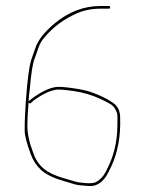

<svg xmlns="http://www.w3.org/2000/svg" viewBox="-20 -643 471 642"><path d="M75.5 -300C77.5 -297.3 79.8 -296.7 82.5 -298L92.5 -307C121.4 -328 146.6 -340 168 -343C177.7 -344.3 197.6 -342.8 227.8 -338.3C258 -333.9 286.7 -325.5 314 -313C325.7 -307.7 337.1 -301.9 348.2 -295.6C359.3 -289.3 367.1 -278.7 371.5 -264C372.8 -257.3 373.2 -244.7 372.5 -226C372.5 -183.7 365.7 -144.7 352 -109C347.7 -97.7 341.6 -84.3 333.7 -68.8C325.8 -53.4 315.1 -42 301.5 -34.5C294.8 -30.8 283.6 -29.6 267.7 -30.7C251.8 -31.8 240.2 -33.4 233 -35.5C227.3 -37.2 213.8 -41.1 192.5 -47.4C171.1 -53.6 153.4 -61 139.5 -69.5C116.5 -83.6 100.5 -104.1 91.5 -131C78.2 -165.3 71.5 -195.8 71.5 -222.5C71.5 -242.2 72.8 -268 75.5 -300ZM75.5 -304C76.2 -317.3 77.5 -330.7 79.5 -344C83.8 -396 89.2 -430.1 95.5 -446.5C99.5 -456.8 103.3 -467.7 107 -479C110.7 -490.3 115.5 -500.3 121.5 -509C148.2 -543.7 181.5 -571 221.5 -591C249.6 -606.3 281.3 -614 316.5 -614H343.5C346.8 -614 348.5 -615.5 348.5 -618.5C348.5 -621.5 346.8 -623 343.5 -623H316.5C260.6 -623 209.3 -603.5 162.5 -564.5C128.5 -536.2 107.2 -509 98.5 -483C94.5 -471 90.5 -459.7 86.5 -449C78.1 -426.7 71.3 -376.7 66 -299C65 -284.3 64.2 -269.3 63.5 -254C62.8 -238.7 62.5 -222.9 62.5 -206.6C62.5 -190.4 69.2 -164.2 82.5 -128C90.2 -107 101.6 -89.5 116.5 -75.5C121.8 -70.5 127.8 -66 134.5 -62C141.2 -58 148.5 -54.2 156.5 -50.5C164.5 -46.8 177.5 -42.3 195.5 -37C213.5 -31.7 225.6 -28.1 231.9 -26.2C238.1 -24.3 253.3 -22.6 277.5 -21C305.7 -19.2 328 -35.9 344.5 -71C368.5 -116.3 381 -168 382 -226C382.3 -245.3 381.7 -258.8 380 -266.5C378.3 -274.2 375 -281.3 370 -288C365 -294.7 353.9 -302.7 336.8 -312.1C319.7 -321.4 300.8 -329.6 280 -336.5C267 -340.8 247.5 -344.8 221.5 -348.5C195.5 -352.2 177.3 -353.3 167 -352C144.9 -349.1 118.4 -336.5 87.5 -314L76.5 -305C75.8 -305 75.5 -304.7 75.5 -304Z"/></svg>

Font: Proton
Style: LitExt
Weight: 500
Version: Version 1.017